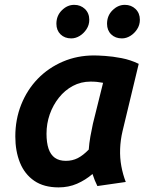

<svg xmlns="http://www.w3.org/2000/svg" viewBox="-20 -767 624 800"><path d="M224.2 13.8Q162.8 13.8 122.8 -13.6Q82.8 -41 63.2 -89.2Q43.8 -137.5 43.8 -198.2Q43.8 -269.8 68.5 -331.5Q93.2 -393.2 137.5 -438.9Q181.8 -484.5 241.8 -510.2Q301.8 -536 372 -536Q386.8 -536 417.8 -534Q448.8 -532 486.5 -524.8Q524.2 -517.5 558 -501L490.5 -220.2Q481.8 -183.2 480.5 -146.1Q479.2 -109 485.6 -74.5Q492 -40 504 -8.8L385.8 8.2Q379.8 -3.8 374.9 -15.8Q370 -27.8 365.5 -42Q336 -16.8 301 -1.5Q266 13.8 224.2 13.8ZM254.5 -96.8Q281.5 -96.8 303.9 -108.1Q326.2 -119.5 349.8 -143.8Q351.5 -169.2 356.6 -198.4Q361.8 -227.5 367.2 -251.8L409.5 -422Q395.5 -424.5 383.9 -425.8Q372.2 -427 357.2 -427Q317.2 -427 283.6 -409Q250 -391 225.4 -360Q200.8 -329 187.2 -290.4Q173.8 -251.8 173.8 -209.8Q173.8 -173 182.2 -147.6Q190.8 -122.2 208.6 -109.5Q226.5 -96.8 254.5 -96.8ZM488 -607Q460.5 -607 443.2 -623.9Q426 -640.8 426 -667.8Q426 -701.8 448.8 -724.2Q471.5 -746.8 500.2 -746.8Q527 -746.8 544.9 -729.4Q562.8 -712 562.8 -684.5Q562.8 -663 551.4 -645.4Q540 -627.8 523.1 -617.4Q506.2 -607 488 -607ZM276.8 -607Q249.5 -607 232.2 -623.9Q215 -640.8 215 -667.8Q215 -701.8 237.8 -724.2Q260.5 -746.8 289.2 -746.8Q316 -746.8 334 -729.4Q352 -712 352 -684.5Q352 -663 340.5 -645.4Q329 -627.8 312.1 -617.4Q295.2 -607 276.8 -607Z"/></svg>

Font: Ubuntu Sans
Style: Italic
Weight: 400
Italic angle: -13.5°
Designer: Dalton Maag Ltd
Foundry: Dalton Maag Ltd
Version: Version 1.006